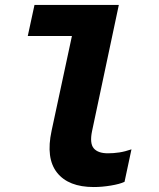

<svg xmlns="http://www.w3.org/2000/svg" viewBox="-20 -747 640 774"><path d="M358 7Q256 7 210 -51Q164 -109 188 -220L270 -602H92L119 -727H459L351 -218Q341 -169 358 -149Q375 -129 415 -129Q438 -129 461 -132.5Q484 -136 510 -145L482 -14Q463 -5 427 1Q391 7 358 7Z"/></svg>

Font: Red Hat Mono
Style: Italic
Weight: 300
Italic angle: -12°
Monospace: yes
Designer: Pentagram, MCKL
Foundry: Pentagram, MCKL
Version: Version 1.023